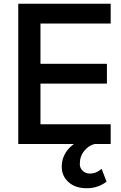

<svg xmlns="http://www.w3.org/2000/svg" viewBox="-20 -765 641 1020"><path d="M77 0H568V-105H195V-321H548V-426H195V-640H568V-745H77ZM440 235Q472 235 499 225.5Q526 216 546 200L520 132Q506 144 490.5 150.5Q475 157 457 157Q435 157 419.5 142.5Q404 128 404 106Q404 65 428 36Q452 7 483 0V-33H453Q385 -19 346.5 23Q308 65 308 121Q308 170 344 202.5Q380 235 440 235Z"/></svg>

Font: Custom Plus Jakarta Sans SemiBold
Style: Regular
Weight: 600
Designer: Gumpita Rahayu & FullSphere
Foundry: Tokotype & FullSphere
Version: Version 1.001;hotconv 1.0.117;makeotfexe 2.5.65602